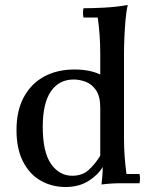

<svg xmlns="http://www.w3.org/2000/svg" viewBox="-20 -733 608 768"><path d="M386 5Q388 -9 389.5 -29.5Q391 -50 391 -65L381 -110V-520Q381 -592 371 -663H314Q310 -682 314 -700Q349 -700 397 -702.5Q445 -705 491 -713Q485 -688 482 -652.5Q479 -617 477.5 -581Q476 -545 476 -520V-180Q476 -108 486 -37H538Q542 -19 538 0Q503 0 463.5 0Q424 0 386 5ZM242 15Q188 15 143.5 -10Q99 -35 72.5 -86Q46 -137 46 -213Q46 -290 75 -344Q104 -398 156 -426.5Q208 -455 278 -455Q342 -455 385 -433Q428 -411 459 -378L381 -302Q381 -348 364 -372.5Q347 -397 322.5 -406Q298 -415 275 -415Q216 -415 183.5 -367.5Q151 -320 151 -225Q151 -125 184 -77.5Q217 -30 269 -30Q309 -30 334.5 -53Q360 -76 381 -110L391 -65Q371 -32 333 -8.5Q295 15 242 15Z"/></svg>

Font: Poltawski Nowy
Style: Regular
Weight: 400
Designer: Adam Pótawski, Mateusz Machalski, Borys Kosmynka, Ania Wieluska
Foundry: Capitalics.wtf
Version: Version 1.001;gftools[0.9.25]